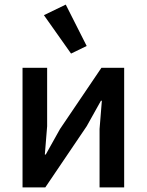

<svg xmlns="http://www.w3.org/2000/svg" viewBox="-20 -815 638 835"><path d="M78 -520H185V-266L175 -143H179L241 -254L421 -520H520V0H413V-254L423 -377H419L357 -266L177 0H78ZM171 -749 266 -795 357 -615 289 -582Z"/></svg>

Font: Plexus Sans Medium
Style: Regular
Weight: 500
Version: Version 2.001;PS 002.001;hotconv 1.0.70;makeotf.lib2.5.58329